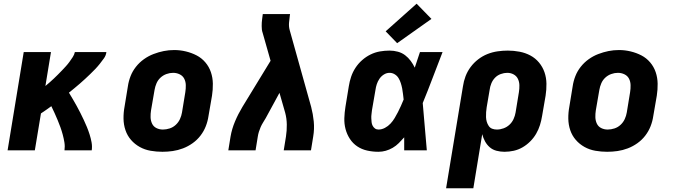

<svg xmlns="http://www.w3.org/2000/svg" viewBox="-20 -811 3640 1036"><path d="M21 0 108 -530H255L225 -347Q237 -357 248.5 -367Q260 -377 271 -387.5Q282 -398 293 -409Q304 -420 314.5 -431Q325 -442 335.5 -453.5Q346 -465 355 -477.5Q364 -490 372.5 -503Q381 -516 384 -530H554Q552 -512 541 -496.5Q530 -481 518 -466Q506 -451 493 -437.5Q480 -424 466.5 -411Q453 -398 439 -385Q425 -372 410.5 -359.5Q396 -347 381.5 -335Q367 -323 352 -311Q363 -293 373.5 -275Q384 -257 394 -239Q404 -221 413.5 -202Q423 -183 432 -164Q441 -145 449 -125.5Q457 -106 463.5 -85.5Q470 -65 474 -43.5Q478 -22 475 0H328Q331 -22 327.5 -43Q324 -64 318.5 -84.5Q313 -105 306 -124.5Q299 -144 291 -163Q283 -182 274.5 -201Q266 -220 257 -238Q243 -228 229 -218Q215 -208 201 -199L168 0Z M856 8Q824 8 792.5 2.5Q761 -3 734 -18Q707 -33 687 -56Q667 -79 657 -108.5Q647 -138 646.5 -170.5Q646 -203 652 -235L670 -345Q674 -373 684.5 -400Q695 -427 713.5 -450.5Q732 -474 756.5 -491.5Q781 -509 808.5 -519.5Q836 -530 863.5 -535.5Q891 -541 920 -541Q952 -541 983 -533.5Q1014 -526 1041 -512Q1068 -498 1088 -474.5Q1108 -451 1118 -421.5Q1128 -392 1128.5 -359.5Q1129 -327 1124 -295L1105 -185Q1101 -157 1090.5 -130Q1080 -103 1062 -79.5Q1044 -56 1019.5 -38.5Q995 -21 967.5 -10.5Q940 0 912 4Q884 8 856 8ZM859 -112Q877 -112 895.5 -118Q914 -124 928.5 -137.5Q943 -151 951 -168.5Q959 -186 962 -204L980 -314Q983 -333 982.5 -352Q982 -371 974 -386.5Q966 -402 949.5 -410Q933 -418 914 -418Q896 -418 878 -411.5Q860 -405 846 -392Q832 -379 824.5 -361.5Q817 -344 814 -326L795 -216Q792 -197 792.5 -178.5Q793 -160 800.5 -144Q808 -128 824 -120Q840 -112 859 -112Z M1212 0 1224 -74Q1231 -115 1248 -155.5Q1265 -196 1288 -234L1440 -483L1402 -617Q1400 -626 1397 -634.5Q1394 -643 1393 -652Q1392 -661 1392 -670.5Q1392 -680 1392.5 -689.5Q1393 -699 1394.5 -708.5Q1396 -718 1397 -728L1398 -735H1545L1544 -728Q1541 -708 1539.5 -687.5Q1538 -667 1543 -649L1659 -234Q1669 -196 1673 -155.5Q1677 -115 1670 -74L1658 0H1511L1523 -74Q1528 -106 1527.5 -139Q1527 -172 1519 -202L1488 -310L1414 -174Q1407 -162 1399.5 -150Q1392 -138 1386.5 -125.5Q1381 -113 1377 -100Q1373 -87 1371 -74L1359 0Z M2022 8Q1991 8 1961.5 1.5Q1932 -5 1908 -21Q1884 -37 1868 -61.5Q1852 -86 1844.5 -114.5Q1837 -143 1838 -173.5Q1839 -204 1844 -235L1862 -345Q1866 -371 1874.5 -396.5Q1883 -422 1898 -445Q1913 -468 1934 -486.5Q1955 -505 1979.5 -517Q2004 -529 2030 -533.5Q2056 -538 2082 -538Q2105 -538 2127 -532Q2149 -526 2166 -513Q2183 -500 2196 -482.5Q2209 -465 2218 -446Q2225 -467 2232 -488Q2239 -509 2246 -530H2368Q2341 -461 2315 -392Q2289 -323 2261 -255Q2267 -191 2272 -127.5Q2277 -64 2283 0H2161Q2161 -18 2161 -35.5Q2161 -53 2161 -70Q2147 -54 2132 -39Q2117 -24 2099 -13.5Q2081 -3 2061.5 2.5Q2042 8 2022 8ZM2022 -112Q2040 -112 2057 -121Q2074 -130 2087 -144Q2100 -158 2109.5 -174Q2119 -190 2127.5 -206.5Q2136 -223 2143.5 -240Q2151 -257 2158 -274Q2156 -289 2154.5 -304Q2153 -319 2150 -334Q2147 -349 2142.5 -363Q2138 -377 2130.5 -389.5Q2123 -402 2110 -410Q2097 -418 2082 -418Q2066 -418 2051.5 -409Q2037 -400 2027.5 -386Q2018 -372 2013 -356.5Q2008 -341 2006 -326L1987 -216Q1986 -205 1984.5 -194.5Q1983 -184 1983.5 -173Q1984 -162 1985 -152Q1986 -142 1990.5 -133Q1995 -124 2003 -118Q2011 -112 2022 -112ZM2123 -578 2061 -642 2228 -791 2308 -709Z M2387 205 2478 -345Q2482 -373 2492 -399.5Q2502 -426 2519.5 -449.5Q2537 -473 2560.5 -491Q2584 -509 2610.5 -519.5Q2637 -530 2665 -534Q2693 -538 2720 -538Q2752 -538 2783.5 -532Q2815 -526 2842 -511.5Q2869 -497 2888.5 -473.5Q2908 -450 2918 -421Q2928 -392 2928.5 -359.5Q2929 -327 2924 -295L2905 -185Q2901 -160 2893.5 -136Q2886 -112 2873 -89.5Q2860 -67 2841 -48Q2822 -29 2799.5 -16Q2777 -3 2752 2.5Q2727 8 2702 8Q2680 8 2659 2.5Q2638 -3 2622.5 -16.5Q2607 -30 2597 -48.5Q2587 -67 2582 -87L2534 205ZM2661 -112Q2679 -112 2697 -118.5Q2715 -125 2729 -138Q2743 -151 2751 -168.5Q2759 -186 2762 -204L2780 -314Q2783 -333 2782.5 -351.5Q2782 -370 2774.5 -385.5Q2767 -401 2751.5 -409.5Q2736 -418 2717 -418Q2717 -418 2717 -418Q2717 -418 2717 -418Q2700 -418 2682 -411.5Q2664 -405 2651 -391.5Q2638 -378 2631 -360.5Q2624 -343 2622 -326L2606 -232Q2604 -219 2603 -205.5Q2602 -192 2602.5 -179Q2603 -166 2606.5 -154Q2610 -142 2617 -131.5Q2624 -121 2635.5 -116.5Q2647 -112 2661 -112Z M3256 8Q3224 8 3192.5 2.5Q3161 -3 3134 -18Q3107 -33 3087 -56Q3067 -79 3057 -108.5Q3047 -138 3046.5 -170.5Q3046 -203 3052 -235L3070 -345Q3074 -373 3084.5 -400Q3095 -427 3113.5 -450.5Q3132 -474 3156.5 -491.5Q3181 -509 3208.5 -519.5Q3236 -530 3263.5 -535.5Q3291 -541 3320 -541Q3352 -541 3383 -533.5Q3414 -526 3441 -512Q3468 -498 3488 -474.5Q3508 -451 3518 -421.5Q3528 -392 3528.5 -359.5Q3529 -327 3524 -295L3505 -185Q3501 -157 3490.5 -130Q3480 -103 3462 -79.5Q3444 -56 3419.5 -38.5Q3395 -21 3367.5 -10.5Q3340 0 3312 4Q3284 8 3256 8ZM3259 -112Q3277 -112 3295.5 -118Q3314 -124 3328.5 -137.5Q3343 -151 3351 -168.5Q3359 -186 3362 -204L3380 -314Q3383 -333 3382.5 -352Q3382 -371 3374 -386.5Q3366 -402 3349.5 -410Q3333 -418 3314 -418Q3296 -418 3278 -411.5Q3260 -405 3246 -392Q3232 -379 3224.5 -361.5Q3217 -344 3214 -326L3195 -216Q3192 -197 3192.5 -178.5Q3193 -160 3200.5 -144Q3208 -128 3224 -120Q3240 -112 3259 -112Z"/></svg>

Font: Iosevka Curly Heavy Extended
Style: Italic
Weight: 900
Width: 7
Italic angle: -9°
Monospace: yes
Designer: Belleve Invis
Foundry: Belleve Invis
Version: Version 11.1.0; ttfautohint (v1.8.3)